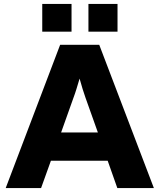

<svg xmlns="http://www.w3.org/2000/svg" viewBox="-20 -957 813 977"><path d="M9 0 286 -729H485L763 0H577L528 -139H239L189 0ZM354 -460 291 -283H478L415 -460Q401 -499 385 -557Q376 -527 369 -504Q362 -481 354 -460ZM195 -796V-937H344V-796ZM430 -796V-937H578V-796Z"/></svg>

Font: BDO Grotesk ExtraBold
Style: Regular
Weight: 800
Designer: Deni Anggara
Foundry: Lokal Container
Version: Version 2.000